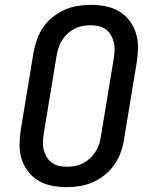

<svg xmlns="http://www.w3.org/2000/svg" viewBox="-20 -763 640 791"><path d="M255 8Q223 8 193 2Q163 -4 138 -19Q113 -34 95.5 -57Q78 -80 69 -108.5Q60 -137 60.5 -168.5Q61 -200 66 -231L118 -546Q123 -573 132 -599.5Q141 -626 157.5 -650Q174 -674 197 -692.5Q220 -711 246 -722.5Q272 -734 300 -738.5Q328 -743 354 -743Q386 -743 416 -737Q446 -731 471 -716Q496 -701 513.5 -678Q531 -655 540 -626.5Q549 -598 548.5 -566.5Q548 -535 543 -504L491 -189Q487 -162 477.5 -135.5Q468 -109 451.5 -85Q435 -61 412 -42.5Q389 -24 363 -12.5Q337 -1 309 3.5Q281 8 255 8ZM255 -76Q271 -76 288 -79Q305 -82 321 -90Q337 -98 350.5 -110.5Q364 -123 373.5 -138Q383 -153 388.5 -169.5Q394 -186 396 -203L448 -518Q451 -535 452 -552.5Q453 -570 449.5 -586Q446 -602 438 -616.5Q430 -631 417 -641Q404 -651 388 -655Q372 -659 354 -659Q338 -659 321 -656Q304 -653 288 -645Q272 -637 258.5 -624.5Q245 -612 235.5 -597Q226 -582 221 -565.5Q216 -549 213 -532L161 -217Q158 -200 157 -182.5Q156 -165 159.5 -149Q163 -133 171 -118.5Q179 -104 192 -94Q205 -84 221 -80Q237 -76 255 -76Z"/></svg>

Font: Iosevka HT Medium Extended
Style: Italic
Weight: 500
Width: 7
Italic angle: -9°
Monospace: yes
Designer: Belleve Invis
Foundry: Belleve Invis
Version: Version 32.3.0; ttfautohint (v1.8.4)